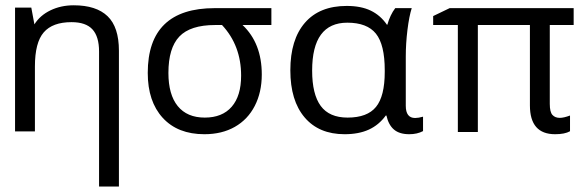

<svg xmlns="http://www.w3.org/2000/svg" viewBox="-20 -493 2208 722"><path d="M352.5 208.5V-299.3Q352.5 -355.5 327.6 -382.6Q302.7 -409.7 249 -409.7Q177.7 -409.7 144.5 -371.3Q111.3 -333 111.3 -243.2V1H36.6V-464.4H97.7L109.4 -401.4Q130.4 -435.1 169.7 -454.1Q209 -473.1 257.3 -473.1Q341.8 -473.1 384.5 -432.1Q427.2 -391.1 427.2 -302.2V208.5Z M964.4 -212.9Q964.4 -146 938 -94.7Q911.6 -43.5 863 -15.9Q814.5 11.7 748.5 11.7Q648.4 11.7 592 -49.8Q535.6 -111.3 535.6 -218.8Q535.6 -462.4 787.6 -462.4H1000.5V-398.9H892.1Q964.4 -330.6 964.4 -212.9ZM613.3 -218.8Q613.3 -137.2 648.4 -94Q683.6 -50.8 750 -50.8Q815.9 -50.8 851.3 -91.6Q886.7 -132.3 886.7 -208.5Q886.7 -321.8 814.9 -398.9H788.6Q695.8 -398.9 654.5 -355.7Q613.3 -312.5 613.3 -218.8Z M1287.1 -50.8Q1361.3 -50.8 1394 -91.1Q1426.8 -131.3 1426.8 -222.7V-229Q1426.8 -325.2 1393.6 -366.5Q1360.4 -407.7 1286.1 -407.7Q1153.8 -407.7 1153.8 -227.5Q1153.8 -138.7 1186 -94.7Q1218.3 -50.8 1287.1 -50.8ZM1275.9 11.7Q1179.2 11.7 1125.5 -51.5Q1071.8 -114.7 1071.8 -228.5Q1071.8 -344.2 1126.7 -407.5Q1181.6 -470.7 1283.7 -470.7Q1337.9 -470.7 1374.5 -452.9Q1411.1 -435.1 1435.1 -399.9H1436.5Q1447.3 -437.5 1466.3 -462.4H1528.3Q1518.6 -432.1 1512.2 -380.6Q1505.9 -329.1 1505.9 -280.3V-95.2Q1505.9 -49.3 1541 -49.3Q1553.2 -49.3 1570.8 -54.2V0Q1548.8 11.7 1519 11.7Q1481.9 11.7 1461.4 -5.9Q1440.9 -23.4 1433.1 -58.6H1430.7Q1404.8 -22.9 1366.9 -5.6Q1329.1 11.7 1275.9 11.7Z M2085 -49.8Q2100.1 -49.8 2123.5 -58.6V0.5Q2104 11.7 2067.4 11.7Q1972.7 11.7 1972.7 -96.7V-398.9H1776.9V3.4H1701.7V-398.9H1608.9V-432.6L1670.9 -462.4H2137.2V-398.9H2047.4V-102.5Q2047.4 -71.8 2057.4 -60.8Q2067.4 -49.8 2085 -49.8Z"/></svg>

Font: XL-Viking
Style: Regular
Weight: 400
Foundry: Ascender Corporation
Version: Version 1.10 March 23, 2015